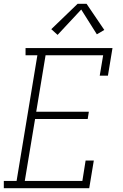

<svg xmlns="http://www.w3.org/2000/svg" viewBox="-27 -987 647 1007"><path d="M-7 0V-38H60L169 -697H107V-735H563L539 -590H496L514 -697H212L163 -401H439L433 -363H157L103 -38H405L422 -145H465L441 0ZM275 -804 242 -834 380 -967H427L520 -830L481 -807L399 -937Z"/></svg>

Font: Iosevka Slab XLtExObl
Style: Regular
Weight: 200
Width: 7
Italic angle: -9°
Monospace: yes
Designer: Belleve Invis
Foundry: Belleve Invis
Version: Version 11.1.1; ttfautohint (v1.8.3)